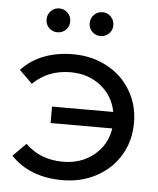

<svg xmlns="http://www.w3.org/2000/svg" viewBox="-53 -772 680 825"><g transform="rotate(5 287.5 -360.0)"><path d="M532 -265Q532 -187 495 -125Q458 -63 392.5 -28Q327 7 246 7Q176 7 119.5 -15Q63 -37 24 -79L80 -135Q144 -72 242 -72Q320 -72 375 -116.5Q430 -161 441 -233H175V-304H439Q426 -373 372 -415.5Q318 -458 242 -458Q145 -458 80 -394L24 -449Q63 -492 120 -514Q177 -536 246 -536Q327 -536 392.5 -501Q458 -466 495 -404Q532 -342 532 -265ZM119 -675Q119 -697 134 -712Q149 -727 170 -727Q191 -727 206 -712Q221 -697 221 -675Q221 -653 206 -638.5Q191 -624 170 -624Q149 -624 134 -638.5Q119 -653 119 -675ZM305 -675Q305 -697 320 -712Q335 -727 356 -727Q377 -727 392 -712Q407 -697 407 -675Q407 -653 392 -638.5Q377 -624 356 -624Q335 -624 320 -638.5Q305 -653 305 -675Z"/></g></svg>

Font: Montserrat Alternates Medium
Style: Regular
Weight: 500
Designer: Julieta Ulanovsky
Foundry: Julieta Ulanovsky
Version: Version 7.200